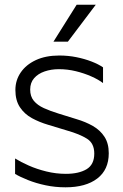

<svg xmlns="http://www.w3.org/2000/svg" viewBox="-20 -776 518 811"><path d="M302.7 -272.9Q341.4 -261.6 372.4 -243.8Q403.4 -226 421.4 -198.1Q439.4 -170.2 439.4 -128.7Q439.4 -59 390.8 -21.9Q342.3 15.2 256.6 15.2Q212.9 15.2 172.4 6.6Q131.9 -2 98.6 -15.3Q65.2 -28.5 43.7 -41.4V-106.6Q67.8 -91.6 101.7 -76.6Q135.6 -61.6 176 -51.7Q216.5 -41.7 258.2 -41.7Q312.7 -41.7 345.4 -61.1Q378.2 -80.6 378.2 -127.4Q378.2 -170.8 347.4 -190.1Q316.7 -209.5 263.5 -224.6L183.3 -248.9Q146.5 -259.7 114.9 -276.9Q83.3 -294.2 64.2 -323Q45 -351.8 45 -395.9Q45 -436.8 67.4 -469.7Q89.8 -502.7 131.3 -522.1Q172.8 -541.5 230.2 -541.5Q268 -541.5 302.7 -534.5Q337.4 -527.5 366.8 -516.1Q396.2 -504.7 415.2 -491.5V-425.1Q395.7 -440.1 365.6 -453.3Q335.6 -466.6 300.5 -475.2Q265.4 -483.8 228.4 -483.8Q196.3 -483.8 168.5 -474.3Q140.7 -464.8 124.1 -445.7Q107.5 -426.7 107.5 -397.7Q107.5 -368.7 122.9 -350.1Q138.4 -331.5 165.3 -319.3Q192.2 -307.1 227.6 -296.2ZM303.8 -756H384.5L266.7 -600Q266.7 -600 260.7 -600Q254.7 -600 245.7 -600Q236.6 -600 227.2 -600Q217.8 -600 211.8 -600Q205.8 -600 205.8 -600Z"/></svg>

Font: Roundo Variable
Style: Regular
Weight: 200
Designer: Shiva Nallaperumal
Foundry: Indian Type Foundry
Version: Version 2.000